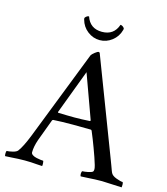

<svg xmlns="http://www.w3.org/2000/svg" viewBox="-137 -927 889 1024"><g transform="rotate(15 308.0 -415.0)"><path d="M205.1 -815.9Q205.1 -821.3 212.4 -827.1Q219.7 -833 227.1 -833Q248 -771 314 -771Q379.9 -771 400.9 -833Q408.2 -833 415.5 -827.1Q422.9 -821.3 422.9 -815.9Q422.9 -812 421.9 -810.1Q411.6 -772 381.1 -748.5Q350.6 -725.1 314 -725.1Q277.3 -725.1 246.8 -748.5Q216.3 -772 206.1 -810.1Q205.1 -812 205.1 -815.9ZM-12.2 2.9Q-14.6 1 -14.6 -9.8Q-14.6 -20.5 -12.2 -25.9Q0.5 -25.9 21 -31Q41.5 -36.1 47.9 -44.9Q68.8 -72.3 95.2 -139.2Q227.1 -478.5 288.1 -633.8Q292 -641.1 305.9 -652.1Q319.8 -663.1 326.2 -663.1Q327.6 -663.1 329.3 -661.9Q331.1 -660.6 332 -660.2L536.1 -126Q542 -110.8 548.1 -94.2Q554.2 -77.6 557.1 -69.6Q560.1 -61.5 561 -60.1Q567.4 -44.4 592.3 -35.2Q617.2 -25.9 628.9 -25.9Q631.8 -21.5 631.8 -11.2Q631.8 -1 630.9 2.9Q530.8 -2 521 -2Q500.5 -2 482.9 -1.2Q465.3 -0.5 443.1 1Q420.9 2.4 404.8 2.9Q401.4 -1 401.6 -11.5Q401.9 -22 405.8 -25.9Q417 -25.9 436.5 -29.8Q456.1 -33.7 461.9 -39.1Q465.8 -43 465.8 -53.2Q465.8 -66.4 448.7 -115.2Q431.6 -164.1 415 -206.1L397.9 -248Q395 -252 392.1 -252Q378.9 -252.9 293 -252.9Q230 -252.9 185.1 -250L180.2 -247.1Q151.9 -172.9 134.8 -125Q121.1 -85.4 121.1 -54.2Q121.1 -45.9 130.4 -39.8Q139.6 -33.7 152.8 -31Q166 -28.3 175.5 -27.1Q185.1 -25.9 189.9 -25.9Q191.9 -23.9 192.6 -12.7Q193.4 -1.5 191.9 2.9Q177.2 2.4 160.4 1Q143.6 -0.5 129.2 -1.2Q114.7 -2 95.2 -2Q74.7 -2 58.8 -1.2Q43 -0.5 23.9 1Q4.9 2.4 -12.2 2.9ZM199.2 -297.9Q199.2 -293.9 201.2 -293.9Q252.9 -292 292 -292Q330.1 -292 376 -294.9Q377 -294.9 377.7 -296.1Q378.4 -297.4 378.9 -298.8V-299.8L291 -542Z"/></g></svg>

Font: Crimson
Style: Roman
Weight: 400
Version: Version 0.8